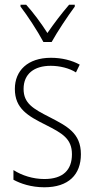

<svg xmlns="http://www.w3.org/2000/svg" viewBox="-20 -850 401 814"><path d="M164 -672H199C224 -717 266 -780 297 -822V-830H273C238 -789 210 -752 181 -710C155 -751 120 -798 91 -830H67V-822C95 -786 139 -719 164 -672ZM323 -196C323 -286 264 -315 191 -353C120 -389 80 -412 80 -473C80 -537 125 -571 195 -571C233 -571 274 -561 302 -543L318 -576C285 -594 243 -605 196 -605C97 -605 43 -550 43 -473C43 -389 99 -358 175 -320C244 -285 285 -262 285 -196C285 -130 248 -91 168 -91C120 -91 73 -106 37 -129V-88C66 -72 112 -56 168 -56C271 -56 323 -110 323 -196Z"/></svg>

Font: Noto Sans Malayalam UI Condensed ExtraLight
Style: Regular
Weight: 200
Width: 3
Designer: Jelle Bosma - Monotype Design Team
Foundry: Monotype Imaging Inc.
Version: Version 2.104